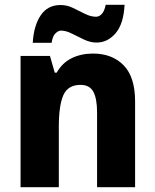

<svg xmlns="http://www.w3.org/2000/svg" viewBox="-20 -876 650 803"><path d="M369 -652Q449 -652 497 -603Q545 -554 545 -452V-93H386V-406Q386 -463 370.5 -492Q355 -521 317 -521Q264 -521 245 -478Q226 -435 226 -346V-93H66V-642H189L209 -572H217Q240 -613 279.5 -632.5Q319 -652 369 -652ZM117 -697Q121 -768 150 -811.5Q179 -855 233 -855Q260 -855 285 -843Q310 -831 334.5 -818.5Q359 -806 382 -806Q395 -806 406 -818Q417 -830 422 -856H501Q497 -776 463.5 -737Q430 -698 384 -698Q358 -698 331.5 -710.5Q305 -723 280.5 -735.5Q256 -748 235 -748Q224 -748 212 -736.5Q200 -725 196 -697Z"/></svg>

Font: Noto Sans Telugu UI SemiCondensed ExtraBold
Style: Regular
Weight: 800
Width: 4
Designer: Jelle Bosma - Monotype Design Team
Foundry: Monotype Imaging Inc.
Version: Version 2.005; ttfautohint (v1.8.4.7-5d5b)